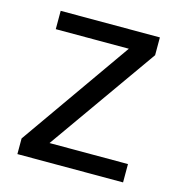

<svg xmlns="http://www.w3.org/2000/svg" viewBox="-86 -612 642 688"><g transform="rotate(15 235.0 -268.0)"><path d="M431 0H39V-58L327 -468H56V-536H424V-470L140 -68H431Z"/></g></svg>

Font: ltamil25
Style: Book
Weight: 400
Designer: Jelle Bosma - Monotype Design Team
Foundry: Monotype Imaging Inc.
Version: Version 2.003